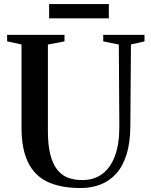

<svg xmlns="http://www.w3.org/2000/svg" viewBox="-20 -914 740 942"><path d="M375 8.5Q278.5 8.5 214.2 -21.5Q150 -51.5 117.8 -117.2Q85.5 -183 85.5 -289V-696L15 -711V-743H296.5V-711L215 -695.5V-271.5Q215 -202.5 226.8 -156Q238.5 -109.5 260.5 -81.8Q282.5 -54 313.5 -42.2Q344.5 -30.5 384 -30.5Q440.5 -30.5 481 -60Q521.5 -89.5 543.5 -147.5Q565.5 -205.5 565.5 -291.5L563 -695.5L486.5 -711V-743H689V-711L622.5 -696L619.5 -295.5Q619 -214 601 -156.2Q583 -98.5 550 -62Q517 -25.5 472.5 -8.5Q428 8.5 375 8.5ZM514 -894V-824H221V-894Z"/></svg>

Font: Merriweather 96pt SemiBold
Style: Regular
Weight: 600
Version: Version 2.100